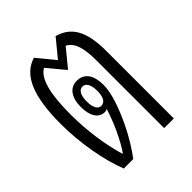

<svg xmlns="http://www.w3.org/2000/svg" viewBox="-152 -599 689 689"><g transform="rotate(-45 192.5 -254.5)"><path d="M79 0H127C145 -23 172 -66 190 -103C219 -163 240 -221 240 -263C240 -312 221 -342 182 -342C147 -342 126 -313 126 -265C126 -219 144 -191 175 -191C179 -191 183 -192 187 -195C179 -169 166 -136 158 -119C142 -84 125 -54 115 -41H113C94 -104 81 -188 81 -271C81 -375 96 -437 132 -458L186 -393H189L243 -459C273 -444 284 -407 284 -342V0H333V-342C333 -441 306 -491 242 -509L187 -442L132 -509C64 -489 32 -413 32 -273C32 -174 51 -71 79 0ZM181 -216C165 -216 155 -233 155 -264C155 -295 165 -313 182 -313C199 -313 209 -295 209 -264C209 -233 199 -216 181 -216Z"/></g></svg>

Font: Noto Sans Thai Looped UI Condensed Light
Style: Regular
Weight: 300
Width: 3
Designer: Cadson Demak Team
Foundry: Cadson Demak Co., Ltd.
Version: Version 1.000